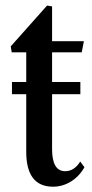

<svg xmlns="http://www.w3.org/2000/svg" viewBox="-20 -676 338 706"><path d="M175 10.5Q76.5 10.5 76.5 -118V-329.5H24V-374.5H76.5V-483.5H23L19.5 -505.5L153 -655.5L171.5 -652.5V-524.5H288.5L280.5 -483.5H171.5V-374.5H275.5V-329.5H171.5V-128Q171.5 -46.5 219.5 -46.5Q253 -46.5 275 -82L290.5 -61Q271.5 -27.5 240.8 -8.5Q210 10.5 175 10.5Z"/></svg>

Font: Libre Caslon Condensed Medium
Style: Regular
Weight: 500
Designer: Pablo Impallari, Rodrigo Fuenzalida, Katja Schimmel, Ertekin Erdin
Foundry: Pablo Impallari, Rodrigo Fuenzalida
Version: Version 2.000; ttfautohint (v1.8.4.7-5d5b);gftools[0.9.33]